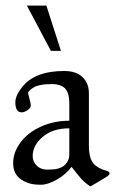

<svg xmlns="http://www.w3.org/2000/svg" viewBox="-20 -650 420 687"><path d="M76.2 -629.9H146L198 -468H162.1ZM58.1 -248Q34.9 -248 34.9 -283.9Q34.9 -307.1 58.3 -337.4Q103.5 -396 210 -396Q270.5 -396 291 -352.1Q298.1 -336.7 298.1 -315.9V-128.9Q298.1 -83.5 314.9 -64.5Q330.8 -46.9 363 -38.1Q372.1 -35.6 372.1 -29.8Q372.1 -23.9 359.4 -16.1Q305.7 16.4 303 17.1Q280.8 1.5 270.5 -10.5Q257.8 -24.9 236.1 -53Q216.1 -25.9 183.5 -7.4Q150.9 11 126.6 11Q102.3 11 86.7 6.6Q71 2.2 57.4 -6.6Q27.1 -26.1 27.1 -65.8Q27.1 -105.5 53.5 -140.6Q79.8 -175.8 126.3 -196.9Q172.9 -218 228 -218V-278.1Q228 -321 210.9 -335.4Q194.8 -349.1 168.1 -349.1Q141.4 -349.1 125.7 -345.9Q110.1 -342.8 102.1 -338.1Q85 -328.4 80.1 -318.1Q81.5 -311.5 84.2 -301.8Q90.1 -280.8 90.1 -272Q90.1 -263.2 78.2 -255.6Q66.4 -248 58.1 -248ZM96.9 -91.3Q96.9 -71.5 111.5 -57.3Q126 -43 149.9 -43Q173.8 -43 186.9 -46.6Q200 -50.3 207.5 -55.9Q215.1 -61.5 220 -69.3Q228 -81.8 228 -97.9V-190.9Q167.5 -190.9 131.1 -158.9Q96.9 -128.9 96.9 -91.3Z"/></svg>

Font: Linden Hill
Style: Regular
Weight: 400
Version: Version 1.202